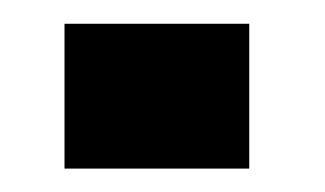

<svg xmlns="http://www.w3.org/2000/svg" viewBox="-20 -144 278 164"><path d="M35.1 -123.7V0H192.9V-123.7Z"/></svg>

Font: Anybody Thin
Style: Regular
Weight: 100
Designer: Tyler Finck
Foundry: Etcetera Type Company
Version: Version 1.114;gftools[0.9.25]